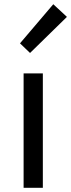

<svg xmlns="http://www.w3.org/2000/svg" viewBox="-20 -892 338 912"><path d="M92.1 0V-543.4H183.5V0ZM122.7 -640.4 75 -686.1 233.1 -871.9 297.9 -811.8Z"/></svg>

Font: Noto Sans JP
Style: Regular
Weight: 100
Designer: Ryoko NISHIZUKA 西塚涼子 (kana, bopomofo & ideographs); Paul D. Hunt (Latin, Greek & Cyrillic); Sandoll Communications 산돌커뮤니
Foundry: Adobe
Version: Version 2.004;hotconv 1.0.118;makeotfexe 2.5.65603